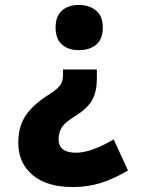

<svg xmlns="http://www.w3.org/2000/svg" viewBox="-20 -562 640 777"><path d="M205 -451Q205 -404 231 -381.5Q257 -359 299 -359Q342 -359 369 -381Q396 -403 396 -451Q396 -497 368.5 -519.5Q341 -542 299 -542Q257 -542 231 -519.5Q205 -497 205 -451ZM235 -281V-258Q235 -230 220.5 -213Q206 -196 165 -171Q107 -132 80.5 -89Q54 -46 54 16Q54 97 111.5 146Q169 195 275 195Q336 195 389 178Q442 161 498 128L440 2Q349 56 288 56Q217 56 217 1Q217 -26 230.5 -47Q244 -68 287 -94Q336 -125 354 -159Q372 -193 372 -243V-281Z"/></svg>

Font: Noto Sans Mono UI ExtraBold
Style: Regular
Weight: 800
Designer: Monotype Design team
Foundry: Monotype Imaging Inc.
Version: 1.000